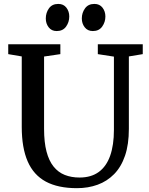

<svg xmlns="http://www.w3.org/2000/svg" viewBox="-20 -974 779 1002"><path d="M381.5 8Q283 8 219.2 -26.2Q155.5 -60.5 124.5 -131.5Q93.5 -202.5 93.5 -312V-679.5L23 -691.5V-743H295V-691.5L210 -679V-301.5Q210 -231.5 222.8 -183Q235.5 -134.5 259.8 -104.5Q284 -74.5 318.2 -61Q352.5 -47.5 395 -47.5Q456 -47.5 495.8 -76.8Q535.5 -106 555 -161.5Q574.5 -217 574.5 -296V-678.5L490.5 -691.5V-743H725V-691.5L652.5 -679.5V-301.5Q652.5 -220 632.5 -161.5Q612.5 -103 575.8 -65.5Q539 -28 489.5 -10Q440 8 381.5 8ZM275.5 -812Q249 -812 234 -831.5Q219 -851 219 -877.5Q219 -907.5 235.5 -930.5Q252 -953.5 283.5 -953.5H284.5Q311.5 -953.5 326.5 -934Q341.5 -914.5 341.5 -888Q341.5 -858.5 324.8 -835.2Q308 -812 276.5 -812ZM464 -812Q437.5 -812 422.2 -831.5Q407 -851 407 -877.5Q407 -907.5 423.8 -930.5Q440.5 -953.5 472 -953.5H473Q500 -953.5 515 -934Q530 -914.5 530 -888Q530 -858.5 513.2 -835.2Q496.5 -812 465 -812Z"/></svg>

Font: Merriweather 20pt Medium
Style: Regular
Weight: 500
Version: Version 2.100